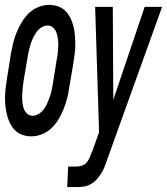

<svg xmlns="http://www.w3.org/2000/svg" viewBox="-36 -548 681 783"><path d="M92 8Q73 8 55.5 2Q38 -4 25.5 -16.5Q13 -29 5 -45Q-3 -61 -7.5 -79.5Q-12 -98 -14 -116.5Q-16 -135 -15.5 -154Q-15 -173 -12.5 -192.5Q-10 -212 -7 -231L9 -331Q13 -353 18 -374Q23 -395 32 -416.5Q41 -438 53 -458Q65 -478 81.5 -494Q98 -510 120 -519Q142 -528 163 -528Q183 -528 200.5 -522Q218 -516 230.5 -503.5Q243 -491 251 -475Q259 -459 263.5 -440.5Q268 -422 269.5 -403.5Q271 -385 271 -366Q271 -347 268.5 -327.5Q266 -308 263 -289L246 -189Q243 -167 237.5 -146Q232 -125 223.5 -103.5Q215 -82 203 -62Q191 -42 174.5 -26Q158 -10 136 -1Q114 8 93 8Q92 8 92 8Q92 8 92 8ZM238 215 242 131H279Q290 131 301 126.5Q312 122 319.5 112Q327 102 331 91.5Q335 81 339 70Q339 70 339 70Q339 70 339 70H340L368 -9L352 -520H424L426 -141L554 -520H625L401 103Q396 118 390.5 132Q385 146 376.5 159.5Q368 173 357.5 184.5Q347 196 333 203.5Q319 211 304.5 213Q290 215 276 215ZM97 -76Q110 -76 122 -83.5Q134 -91 142.5 -102.5Q151 -114 156.5 -126.5Q162 -139 166.5 -151.5Q171 -164 174 -177Q177 -190 179 -203L195 -303Q198 -317 199.5 -331Q201 -345 201.5 -358.5Q202 -372 200.5 -386Q199 -400 195 -412.5Q191 -425 181.5 -434.5Q172 -444 158 -444Q146 -444 133.5 -436.5Q121 -429 113 -417.5Q105 -406 99 -393.5Q93 -381 89 -368.5Q85 -356 82 -343Q79 -330 77 -317L60 -217Q58 -203 56.5 -189Q55 -175 54.5 -161.5Q54 -148 55 -134Q56 -120 60 -107.5Q64 -95 73.5 -85.5Q83 -76 97 -76Z"/></svg>

Font: Iosevka SS04 Medium Extended
Style: Italic
Weight: 500
Width: 7
Italic angle: -9°
Monospace: yes
Designer: Belleve Invis
Foundry: Belleve Invis
Version: Version 19.0.0; ttfautohint (v1.8.4)